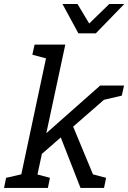

<svg xmlns="http://www.w3.org/2000/svg" viewBox="-68 -918 627 938"><path d="M137.2 -166.7 144.3 -255 421.3 -500H519.7ZM101 0H22L171 -700H251ZM325.3 0 215.8 -280 279.5 -323.3 413.7 0ZM101 -700H181L170.5 -629.2L90 -650.8ZM428.5 -427.7 458 -500H538L527 -450.8ZM360.3 0 369 -70.8 450.3 -49.2 440.3 0ZM86 0 94.7 -70.8 176 -49.2 166 0ZM-48.2 0 -38.2 -49.2 52 -70 31.8 0ZM318.3 -755 465.7 -898.3H539L400 -755ZM396.7 -755H315L237.3 -898.3H310.7Z"/></svg>

Font: Epunda Slab Light
Style: Italic
Weight: 300
Italic angle: -12°
Designer: Simon Atzbach
Foundry: typofactur
Version: Version 1.102